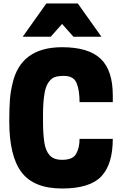

<svg xmlns="http://www.w3.org/2000/svg" viewBox="-20 -1064 700 1098"><path d="M560 -854H400L335 -927L270 -854H110L245 -1044H425ZM335 14Q174 14 103.5 -78.5Q33 -171 33 -370Q33 -443 36.5 -491Q40 -539 51 -584Q97 -794 335 -794Q486 -794 555.5 -728Q625 -662 625 -519V-480H435Q435 -548 418 -589Q401 -630 345 -630Q297 -630 278 -615Q246 -590 236 -537.5Q226 -485 226 -410V-370Q226 -302 233 -252.5Q240 -203 263.5 -176.5Q287 -150 335 -150Q397 -150 415 -184Q435 -217 435 -270H625Q625 -125 559.5 -55.5Q494 14 335 14Z"/></svg>

Font: Tanohe Sans ExtraBold
Style: Regular
Weight: 800
Designer: Village Type and Design LLC & Cristiano Sobral
Foundry: Cooper Hewitt Smithsonian Design Museum
Version: Version 1.00;September 29, 2021;FontCreator 13.0.0.2655 64-b